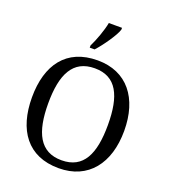

<svg xmlns="http://www.w3.org/2000/svg" viewBox="-172 -1097 1085 1230"><g transform="rotate(20 371.0 -482.0)"><path d="M295 -784H328C370 -829 436 -924 446 -962V-974H356C347 -923 317 -842 295 -799ZM371 10C573 10 685 -137 685 -358C685 -580 573 -725 372 -725C159 -725 56 -580 56 -359C56 -137 159 10 371 10ZM371 -44C223 -44 167 -160 167 -358C167 -556 223 -671 372 -671C520 -671 574 -556 574 -358C574 -160 520 -44 371 -44Z"/></g></svg>

Font: Noto Serif Thai
Style: Regular
Weight: 400
Designer: Monotype Design Team
Foundry: Monotype Imaging Inc.
Version: Version 1.901